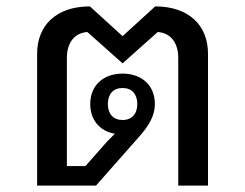

<svg xmlns="http://www.w3.org/2000/svg" viewBox="-20 -580 766 600"><path d="M96 0H280L415 -153C446 -188 464 -219 464 -255C464 -313 423 -350 363 -350C303 -350 262 -313 262 -255C262 -205 292 -170 339 -162L314 -137L247 -61H189V-399C189 -447 213 -477 253 -480L363 -382L473 -480C513 -477 537 -447 537 -399V0H630V-412C630 -501 570 -560 465 -560L363 -467L261 -560C156 -560 96 -501 96 -412ZM363 -205C334 -205 317 -224 317 -255C317 -286 334 -305 363 -305C392 -305 409 -286 409 -255C409 -224 392 -205 363 -205Z"/></svg>

Font: IBM Plex Thai Looped Text
Style: Regular
Weight: 450
Designer: Mike Abbink, Paul van der Laan, Pieter van Rosmalen, Ben Mitchell, Mark Frömberg
Foundry: Bold Monday
Version: Version 1.0